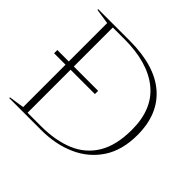

<svg xmlns="http://www.w3.org/2000/svg" viewBox="-172 -903 1091 1091"><g transform="rotate(45 374.0 -357.5)"><path d="M33.5 0V-6L125.5 -20V-360.5H33.5V-386.5H125.5V-695L33.5 -709V-715H285.5Q487.5 -715 592.5 -624.5Q697.5 -534 697.5 -367Q697.5 -245.5 644 -164Q590.5 -82.5 498.2 -41.2Q406 0 290 0ZM654 -366Q654 -532.5 550.2 -616.2Q446.5 -700 258 -700H166V-386.5H361.5V-360.5H166V-15H274Q390.5 -15 475.8 -50.8Q561 -86.5 607.5 -164Q654 -241.5 654 -366Z"/></g></svg>

Font: Newsreader Display ExtraLight
Style: Regular
Weight: 275
Designer: Hugues Gentile
Foundry: Production Type
Version: Version 1.002